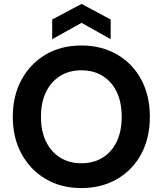

<svg xmlns="http://www.w3.org/2000/svg" viewBox="-20 -943 826 975"><path d="M393 12Q290 12 212 -34Q134 -80 89.5 -161.5Q45 -243 45 -350Q45 -457 89.5 -538.5Q134 -620 212 -666Q290 -712 393 -712Q496 -712 575 -666Q654 -620 697.5 -538.5Q741 -457 741 -350Q741 -243 697.5 -161.5Q654 -80 575 -34Q496 12 393 12ZM393 -114Q456 -114 502 -143Q548 -172 573 -224.5Q598 -277 598 -350Q598 -423 573 -475.5Q548 -528 502 -557Q456 -586 393 -586Q331 -586 285 -557Q239 -528 213.5 -475.5Q188 -423 188 -350Q188 -277 213.5 -224.5Q239 -172 285 -143Q331 -114 393 -114ZM245 -744V-844L394 -923L542 -844V-744L394 -827Z"/></svg>

Font: DM Sans 16pt ExtraBold
Style: Regular
Weight: 800
Version: Version 4.004;gftools[0.9.30]